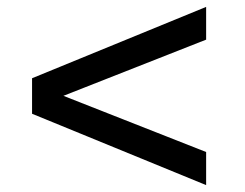

<svg xmlns="http://www.w3.org/2000/svg" viewBox="-20 -537 711 557"><path d="M578 0 73 -207V-310L578 -517V-422L164 -259L578 -96Z"/></svg>

Font: Archivo SemiExpanded Medium
Style: Regular
Weight: 500
Width: 6
Designer: Hector Gatti
Foundry: Omnibus-Type
Version: Version 2.001; ttfautohint (v1.8.3)